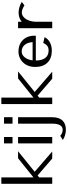

<svg xmlns="http://www.w3.org/2000/svg" viewBox="912 -1712 1004 2868"><g transform="rotate(-90 1414.0 -278.0)"><path d="M484 -510 198 -280V-760H102V0H198V-195L227 -218L480 0H585L282 -262L589 -510Z M802 0V-510H706V0ZM802 -593V-720H706V-593Z M758 158Q782 178 826 191Q870 204 910 204Q1001 204 1049 152Q1097 100 1097 0V-510H1001V0Q1001 78 977.5 117Q954 156 910 156Q884 156 863.5 148Q843 140 819 120ZM1097 -593V-720H1001V-593Z M1676 -510 1390 -280V-760H1294V0H1390V-195L1419 -218L1672 0H1777L1474 -262L1781 -510Z M2219 -293H1946Q1955 -365 1991.5 -410.5Q2028 -456 2079 -456Q2138 -456 2176 -412.5Q2214 -369 2219 -293ZM2314 -245Q2319 -322 2291 -380.5Q2263 -439 2208 -471.5Q2153 -504 2079 -504Q2012 -504 1959.5 -472Q1907 -440 1877.5 -383.5Q1848 -327 1848 -254Q1848 -136 1912.5 -71Q1977 -6 2093 -6Q2162 -6 2215 -34.5Q2268 -63 2293 -114L2207 -134Q2185 -90 2160 -72Q2135 -54 2093 -54Q2022 -54 1983.5 -102.5Q1945 -151 1944 -245Z M2819 -455Q2784 -477 2742 -489.5Q2700 -502 2661 -502Q2581 -502 2523 -456V-510H2427V0H2523V-234Q2523 -296 2541 -346Q2559 -396 2591 -425Q2623 -454 2661 -454Q2685 -454 2709 -445Q2733 -436 2769 -415Z"/></g></svg>

Font: LXGW Marker Gothic
Style: Regular
Weight: 400
Version: Version 1.001